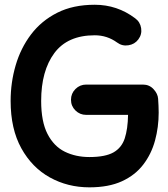

<svg xmlns="http://www.w3.org/2000/svg" viewBox="-20 -743 718 820"><path d="M283.2 -316.9Q283.2 -343.8 302.2 -362.8Q321.3 -381.8 348.1 -381.8H590.3Q617.7 -381.8 635.7 -362.3Q653.8 -342.8 655.3 -321.3Q656.2 -306.2 657 -291.3Q657.7 -276.4 657.7 -262.2Q657.7 -200.2 642.1 -142.8Q626.5 -85.4 592 -40.3Q557.6 4.9 501 31Q444.3 57.1 361.8 57.1Q269.5 57.1 193.1 14.9Q116.7 -27.3 71 -109.9Q25.4 -192.4 25.4 -312Q25.4 -390.6 46.9 -464.1Q68.4 -537.6 112.5 -595.9Q156.7 -654.3 224.4 -688.5Q292 -722.7 384.8 -722.7Q480.5 -722.7 557.1 -665Q578.6 -649.4 582.8 -622.8Q586.9 -596.2 570.8 -574.7Q555.2 -553.7 528.3 -549.6Q501.5 -545.4 480 -561.5Q437.5 -592.3 384.8 -592.3Q268.6 -592.3 212.2 -516.4Q155.8 -440.4 155.8 -312Q155.8 -223.6 182.9 -170.9Q210 -118.2 256.6 -95.2Q303.2 -72.3 361.8 -72.3Q429.2 -72.3 464.4 -92Q499.5 -111.8 512.7 -151.9Q525.9 -191.9 526.9 -252.4H348.1Q321.3 -252.4 302.2 -271.2Q283.2 -290 283.2 -316.9Z"/></svg>

Font: Mikhak-DS1-FD Bold
Style: Bold
Weight: 700
Designer: Amin Abedi
Version: Version 3.2